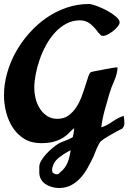

<svg xmlns="http://www.w3.org/2000/svg" viewBox="-25 -761 644 963"><path d="M421 -741Q433 -741 459 -731.5Q485 -722 510.5 -708.5Q536 -695 555.5 -678.5Q575 -662 575 -649Q575 -640 565.5 -628Q556 -616 542.5 -605.5Q529 -595 515.5 -588Q502 -581 493 -581Q482 -581 479.5 -585.5Q477 -590 469 -596Q453 -620 430 -639.5Q407 -659 376 -659Q339 -659 308 -642.5Q277 -626 251.5 -598.5Q226 -571 206.5 -535.5Q187 -500 174 -462.5Q161 -425 154 -388Q147 -351 147 -321Q147 -295 153.5 -267.5Q160 -240 174.5 -217Q189 -194 211 -179.5Q233 -165 263 -165Q295 -165 317.5 -181Q340 -197 356.5 -221.5Q373 -246 384 -275.5Q395 -305 403 -331Q411 -357 417.5 -376Q424 -395 432 -400Q433 -400 451.5 -404Q470 -408 492.5 -412Q515 -416 534 -419.5Q553 -423 556 -423L565 -422Q562 -387 548 -356Q534 -325 524 -292Q512 -252 500 -208Q488 -164 483 -122Q512 -132 539 -151Q566 -170 595 -180Q597 -171 598 -162Q599 -153 599 -143Q599 -127 587 -115Q577 -111 562.5 -103Q548 -95 533 -86.5Q518 -78 504.5 -69.5Q491 -61 484 -55Q477 -50 471.5 -39.5Q466 -29 460.5 -17Q455 -5 451 6.5Q447 18 443 26Q430 53 414.5 81Q399 109 378.5 131.5Q358 154 331.5 168Q305 182 271 182Q253 182 235.5 177Q218 172 203.5 162.5Q189 153 180.5 138Q172 123 172 103V76Q172 61 182.5 43.5Q193 26 208.5 9.5Q224 -7 240.5 -20.5Q257 -34 269 -41Q283 -49 302.5 -55.5Q322 -62 340 -73Q343 -85 345 -97.5Q347 -110 347 -118Q336 -110 324 -97Q312 -84 294 -72Q276 -60 249 -51.5Q222 -43 181 -43Q132 -43 97 -64.5Q62 -86 39.5 -120.5Q17 -155 6 -197.5Q-5 -240 -5 -283Q-5 -338 10.5 -393.5Q26 -449 54 -499.5Q82 -550 121.5 -594.5Q161 -639 208 -671.5Q255 -704 309 -722.5Q363 -741 421 -741ZM239 104Q247 112 258 113Q269 114 276 104Q302 84 314 54Q326 24 329 -8Q312 1 292 14Q272 27 258 41Q246 54 239.5 73.5Q233 93 239 104Z"/></svg>

Font: Praegefest
Style: Regular
Weight: 600
Designer: Peter Wiegel nach alter Vorlage
Foundry: Peter Wiegel
Version: Version 1.000